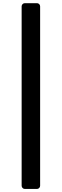

<svg xmlns="http://www.w3.org/2000/svg" viewBox="-20 -982 398 1236"><path d="M119.3 213.8V-941.1Q119.3 -949.6 125.4 -955.6Q131.4 -961.6 139.9 -961.6H217.7Q226.2 -961.6 232.2 -955.6Q238.3 -949.6 238.3 -941.1V213.8Q238.3 222.3 232.2 228.3Q226.2 234.4 217.7 234.4H139.9Q131.4 234.4 125.4 228.3Q119.3 222.3 119.3 213.8Z"/></svg>

Font: DeltaSans SemiBold
Style: Regular
Weight: 600
Designer: Rasmus Andersson
Foundry: rsms
Version: Version 3.012